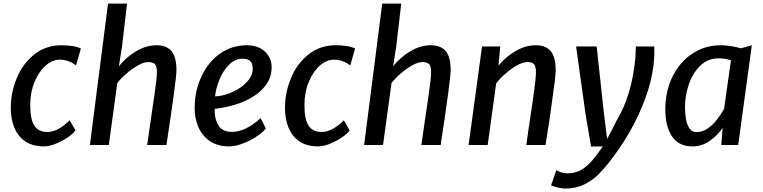

<svg xmlns="http://www.w3.org/2000/svg" viewBox="-20 -820 4313 1086"><path d="M228 8Q136.5 8 88.8 -51Q41 -110 41 -212.5Q41 -296 75 -378.5Q108.5 -460 173.8 -512Q239 -564 327.5 -564Q357 -564 387.8 -559.8Q418.5 -555.5 437.5 -545.5L410 -449.5Q392 -464.5 368.2 -473.5Q344.5 -482.5 317.5 -482.5Q277.5 -482.5 239 -450Q200.5 -416.5 175.8 -357.5Q151 -298.5 151 -225.5Q151 -144 174.8 -108.8Q198.5 -73.5 247.5 -73.5Q307.5 -73.5 374 -139.5L407 -82.5Q394 -64 363.2 -43Q332.5 -22 295.8 -7Q259 8 228 8Z M488.5 0 591 -799.5H698.5L670.5 -559L652.5 -445.5Q695 -498 751.5 -531Q808 -564 865.5 -564Q922 -564 950 -531Q978 -498 978 -422Q978 -370.5 921.5 0H812.5Q821.5 -63 828 -108.5Q834.5 -154 840.5 -194.5Q846.5 -235 853.5 -282.5Q860.5 -331.5 864 -363Q867.5 -394.5 867.5 -413Q867.5 -446 856 -457.5Q844.5 -469 818.5 -469Q793.5 -469 759.8 -449.8Q726 -430.5 694.2 -403Q662.5 -375.5 643.5 -350.5L595.5 0Z M1276.5 8Q1210 8 1166 -22.5Q1122 -53.5 1101.2 -103Q1080.5 -152.5 1081 -211.5Q1081.5 -307.5 1121 -390.5Q1159 -471 1225.5 -517.5Q1292 -564 1376.5 -564Q1422.5 -564 1453.5 -546.5Q1484.5 -529 1500.5 -501Q1516.5 -473 1516.5 -441Q1516.5 -387.5 1488.8 -346Q1461 -304.5 1414.2 -275Q1367.5 -245.5 1310.2 -228Q1253 -210.5 1194.5 -204.5V-188.5Q1195.5 -139 1218.2 -106.5Q1241 -74 1292.5 -74Q1331 -74 1373.2 -94.8Q1415.5 -115.5 1454 -152L1483.5 -93.5Q1472 -77.5 1448.5 -59.8Q1425 -42 1395 -26.5Q1365 -11 1334 -1.5Q1303 8 1276.5 8ZM1196.5 -275Q1231 -276 1268 -288.8Q1305 -301.5 1337.2 -323Q1369.5 -344.5 1389.5 -372.2Q1409.5 -400 1409.5 -431.5Q1409.5 -462 1395 -475Q1380.5 -488 1352.5 -488Q1309.5 -488 1276 -454.5Q1242 -420.5 1221.5 -370.5Q1201 -320.5 1196.5 -275Z M1779 8Q1687.5 8 1639.8 -51Q1592 -110 1592 -212.5Q1592 -296 1626 -378.5Q1659.5 -460 1724.8 -512Q1790 -564 1878.5 -564Q1908 -564 1938.8 -559.8Q1969.5 -555.5 1988.5 -545.5L1961 -449.5Q1943 -464.5 1919.2 -473.5Q1895.5 -482.5 1868.5 -482.5Q1828.5 -482.5 1790 -450Q1751.5 -416.5 1726.8 -357.5Q1702 -298.5 1702 -225.5Q1702 -144 1725.8 -108.8Q1749.5 -73.5 1798.5 -73.5Q1858.5 -73.5 1925 -139.5L1958 -82.5Q1945 -64 1914.2 -43Q1883.5 -22 1846.8 -7Q1810 8 1779 8Z M2039.5 0 2142 -799.5H2249.5L2221.5 -559L2203.5 -445.5Q2246 -498 2302.5 -531Q2359 -564 2416.5 -564Q2473 -564 2501 -531Q2529 -498 2529 -422Q2529 -370.5 2472.5 0H2363.5Q2372.5 -63 2379 -108.5Q2385.5 -154 2391.5 -194.5Q2397.5 -235 2404.5 -282.5Q2411.5 -331.5 2415 -363Q2418.5 -394.5 2418.5 -413Q2418.5 -446 2407 -457.5Q2395.5 -469 2369.5 -469Q2344.5 -469 2310.8 -449.8Q2277 -430.5 2245.2 -403Q2213.5 -375.5 2194.5 -350.5L2146.5 0Z M2630.5 0 2706.5 -557H2809.5L2799.5 -449Q2842.5 -500.5 2897.8 -532.2Q2953 -564 3010 -564Q3066.5 -564 3094.8 -531Q3123 -498 3123 -422Q3123 -404.5 3118 -361.8Q3113 -319 3103 -250.5Q3100.5 -230 3096.2 -199.5Q3092 -169 3084.8 -121Q3077.5 -73 3065.5 0H2957Q2960 -22.5 2969 -85.8Q2978 -149 2993.5 -250.5Q3002.5 -313 3007 -352.5Q3011.5 -392 3011.5 -413Q3011.5 -446 3000.2 -457.5Q2989 -469 2962.5 -469Q2937.5 -469 2903.5 -449.8Q2869.5 -430.5 2837.8 -402.5Q2806 -374.5 2786.5 -348.5L2738.5 0Z M3175.5 246.5Q3159 246.5 3136 240.8Q3113 235 3097 228.5L3126.5 143Q3137.5 149 3153.5 154.8Q3169.5 160.5 3189.5 160.5Q3234.5 160.5 3268.5 140.2Q3302.5 120 3331.5 85.5Q3360.5 51 3389.5 8.5H3323L3292 -174.5L3238.5 -557H3355L3395.5 -183L3414 -34Q3429.5 -62 3442 -86.8Q3454.5 -111.5 3465 -133Q3511 -210 3537 -296.5Q3563 -383 3573.5 -488.5Q3574.5 -502.5 3575.2 -523.5Q3576 -544.5 3576.5 -557H3680.5Q3681.5 -545.5 3681.2 -526Q3681 -506.5 3680 -490.5Q3670 -320.5 3566.5 -120Q3542 -72 3508.8 -19.8Q3475.5 32.5 3438.2 81.2Q3401 130 3364 167.5Q3332 199.5 3285 223Q3238 246.5 3175.5 246.5Z M3896.5 8Q3819.5 8 3781.2 -48.2Q3743 -104.5 3743 -202.5Q3743 -276.5 3765.2 -341.8Q3787.5 -407 3829.2 -457Q3871 -507 3929 -535.5Q3987 -564 4059 -564Q4084 -564 4115 -559Q4146 -554 4171 -547L4232.5 -564L4155.5 0H4059.5L4067.5 -97Q4037.5 -53 3993.8 -22.5Q3950 8 3896.5 8ZM3920.5 -73Q3952 -73 3980.2 -91.5Q4008.5 -110 4032.5 -140Q4056.5 -170 4075.5 -204L4114.5 -479Q4082 -490 4045 -490Q3982.5 -490 3939.5 -447Q3896.5 -404 3875.5 -340.8Q3854.5 -277.5 3854.5 -214.5Q3854.5 -179.5 3860 -147Q3865.5 -114.5 3879.8 -93.8Q3894 -73 3920.5 -73Z"/></svg>

Font: Merriweather Sans Italic
Style: Regular
Weight: 400
Italic angle: -7.5°
Designer: Eben Sorkin
Foundry: Eben Sorkin
Version: Version 1.008; ttfautohint (v1.7.19-72a1) -l 8 -r 50 -G 200 